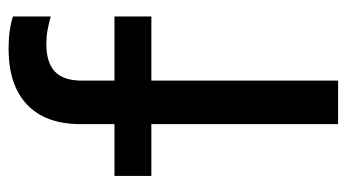

<svg xmlns="http://www.w3.org/2000/svg" viewBox="-196 -594 790 437"><g transform="rotate(-90 198.5 -375.0)"><path d="M135 0V-425H17V-509H135V-586Q135 -666 179.5 -708Q224 -750 307 -750Q328 -750 346.5 -747.5Q365 -745 380 -740V-654Q362 -659 348 -661.5Q334 -664 317 -664Q275 -664 254.5 -644.5Q234 -625 234 -583V-509H380V-425H234V0Z"/></g></svg>

Font: Red Hat Display SemiBold
Style: Regular
Weight: 600
Designer: Pentagram, MCKL
Foundry: Pentagram, MCKL
Version: Version 1.023